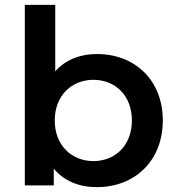

<svg xmlns="http://www.w3.org/2000/svg" viewBox="-20 -762 726 789"><path d="M378 -540C310 -540 250 -517 207 -469V-742H82V0H201V-69C243 -18 305 7 378 7C534 7 649 -101 649 -267C649 -433 534 -540 378 -540ZM364 -100C274 -100 205 -165 205 -267C205 -369 274 -434 364 -434C454 -434 522 -369 522 -267C522 -165 454 -100 364 -100Z"/></svg>

Font: Montserrat Lite SemiBold
Style: Regular
Weight: 600
Designer: Julieta Ulanovsky
Foundry: Julieta Ulanovsky
Version: Version 7.200;PS 007.200;hotconv 1.0.88;makeotf.lib2.5.64775